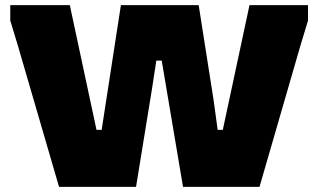

<svg xmlns="http://www.w3.org/2000/svg" viewBox="-20 -728 1240 748"><path d="M210 0 50 -549 20 -648V-708H252L356 -222H376L451 -708H754L812 -339L828 -222H848L952 -708H1180V-648L1150 -549L991 0H693L610 -492H589L572 -381L510 0Z"/></svg>

Font: Rowdies
Style: Bold
Weight: 700
Designer: Jaikishan Patel
Version: Version 1.000; ttfautohint (v1.8.3)